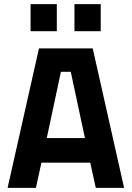

<svg xmlns="http://www.w3.org/2000/svg" viewBox="-20 -916 642 936"><path d="M17 0 170 -680H432L585 0H447L420 -123H182L155 0ZM277 -566 208 -243H394L325 -566ZM129 -764V-896H257V-764ZM343 -764V-896H471V-764Z"/></svg>

Font: TitilliumText
Style: ExtraBold
Weight: 800
Designer: Accademia di Belle Arti di Urbino and others
Foundry: Accademia di Belle Arti di Urbino and others.
Version: Version 60.001